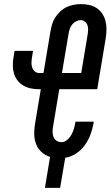

<svg xmlns="http://www.w3.org/2000/svg" viewBox="-20 -763 540 936"><path d="M199 153 224 2Q202 -5 184 -20.5Q166 -36 157 -58Q148 -80 147 -105Q146 -130 150 -155L179 -328H172Q151 -328 131 -332Q111 -336 94.5 -345.5Q78 -355 66 -370Q54 -385 48.5 -403.5Q43 -422 42.5 -442.5Q42 -463 46 -484L51 -515H141L136 -484Q134 -471 133.5 -458Q133 -445 137 -433.5Q141 -422 150 -414.5Q159 -407 172 -407H192L226 -610Q229 -627 234 -644.5Q239 -662 249 -677.5Q259 -693 273 -706.5Q287 -720 304 -728Q321 -736 338.5 -739.5Q356 -743 373 -743Q394 -743 414 -739Q434 -735 450.5 -724Q467 -713 478 -697Q489 -681 494 -662Q499 -643 499 -622Q499 -601 496 -580L454 -328H269L238 -142Q236 -130 236.5 -117Q237 -104 241.5 -93.5Q246 -83 256.5 -76.5Q267 -70 280 -70Q295 -70 308 -81.5Q321 -93 328.5 -107Q336 -121 340.5 -136Q345 -151 347 -166L348 -170H437L436 -162Q431 -134 421 -107Q411 -80 394 -56Q377 -32 351.5 -15Q326 2 298 6L273 153ZM282 -407H376L407 -593Q409 -605 409.5 -617Q410 -629 406.5 -639.5Q403 -650 394 -657.5Q385 -665 373 -665Q362 -665 350.5 -659Q339 -653 331 -642.5Q323 -632 319.5 -620.5Q316 -609 314 -597Z"/></svg>

Font: Iosevka Semibold
Style: Italic
Weight: 600
Italic angle: -9°
Monospace: yes
Designer: Belleve Invis
Foundry: Belleve Invis
Version: Version 32.5.0; ttfautohint (v1.8.4)